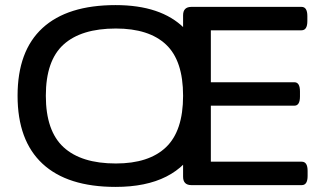

<svg xmlns="http://www.w3.org/2000/svg" viewBox="-20 -727 1280 754"><path d="M434 7Q245 7 147 -84Q49 -175 49 -351Q49 -527 147 -617Q245 -707 434 -707Q612 -707 703 -617Q794 -527 794 -351Q794 -234 753.5 -154Q713 -74 633 -33.5Q553 7 434 7ZM435 -85Q565 -85 632 -149Q699 -213 699 -351Q699 -489 632 -552Q565 -615 435 -615Q299 -615 229.5 -552Q160 -489 160 -351Q160 -213 229.5 -149Q299 -85 435 -85ZM732 0Q699 0 699 -33V-667Q699 -700 732 -700H1164Q1187 -700 1187 -664V-644Q1187 -608 1164 -608H808V-404H1136Q1158 -404 1158 -368V-348Q1158 -312 1136 -312H808V-92H1165Q1188 -92 1188 -56V-36Q1188 0 1165 0Z"/></svg>

Font: Asap Expanded Medium
Style: Regular
Weight: 500
Width: 7
Designer: Pablo Cosgaya
Foundry: Omnibus-Type
Version: Version 3.001